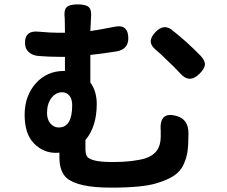

<svg xmlns="http://www.w3.org/2000/svg" viewBox="-20 -816 1040 879"><path d="M249 -232.4Q310.5 -232.4 310.5 -334Q310.5 -362.3 297.9 -377.9Q285.2 -393.6 264.6 -393.6Q235.4 -393.6 215.3 -367.2Q195.3 -340.8 195.3 -298.8Q195.3 -268.6 210.9 -250.5Q226.6 -232.4 249 -232.4ZM285.2 -1Q252 -31.2 252 -95.7V-117.2Q247.1 -116.2 236.3 -116.2Q177.7 -116.2 135.3 -159.7Q92.8 -203.1 92.8 -290Q92.8 -377 143.6 -434.1Q194.3 -491.2 273.4 -491.2H277.3V-555.7H256.8Q208 -555.7 157.2 -559.6Q130.9 -561.5 113.3 -576.2Q95.7 -590.8 94.7 -615.2Q92.8 -646.5 108.9 -660.6Q125 -674.8 158.2 -670.9Q211.9 -666 248 -666H277.3V-672.9Q277.3 -714.8 276.4 -730.5Q271.5 -768.6 284.2 -782.2Q296.9 -795.9 335.9 -795.9Q374 -795.9 387.2 -782.7Q400.4 -769.5 396.5 -732.4Q393.6 -682.6 393.6 -673.8Q423.8 -677.7 499 -692.4Q567.4 -709 567.4 -640.6Q567.4 -591.8 516.6 -581.1Q448.2 -570.3 393.6 -564.5V-438.5Q422.9 -398.4 422.9 -339.8Q422.9 -236.3 371.1 -174.8V-135.7Q371.1 -112.3 377.9 -100.6Q384.8 -88.9 412.6 -81.5Q440.4 -74.2 496.1 -74.2Q586.9 -74.2 644.5 -90.8Q715.8 -113.3 715.8 -189.5V-217.8Q711.9 -262.7 730.5 -279.8Q749 -296.9 791 -284.2Q842.8 -268.6 842.8 -206.1Q842.8 -153.3 838.4 -122.6Q834 -91.8 819.8 -61.5Q805.7 -31.2 776.4 -11.7Q747.1 7.8 698.2 22.5Q633.8 43 487.3 43Q336.9 43 285.2 -1ZM748 -537.1Q715.8 -569.3 692.4 -588.9Q647.5 -625 693.4 -670.9Q728.5 -706.1 763.7 -681.6Q833 -627.9 900.4 -558.6Q919.9 -536.1 918 -518.6Q916 -501 893.6 -478.5Q846.7 -431.6 804.7 -480.5Q778.3 -508.8 748 -537.1Z"/></svg>

Font: GenSenMaruGothic TW TTF Bold
Style: Regular
Weight: 700
Version: Version 1.301